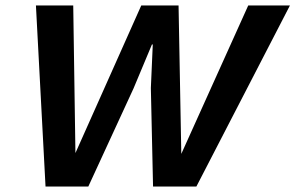

<svg xmlns="http://www.w3.org/2000/svg" viewBox="-20 -680 1077 700"><path d="M146 0 111 -660H247L255 -122L495 -660H631L641 -119L885 -660H1037L696 0H538L530 -359L537 -518H534L467 -358L302 0Z"/></svg>

Font: Kantumruy Pro SemiBold
Style: Italic
Weight: 600
Italic angle: -13°
Version: Version 1.002